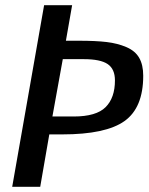

<svg xmlns="http://www.w3.org/2000/svg" viewBox="-20 -720 573 740"><path d="M220 -202H170L135 0H27L150 -700H258L234 -563H284Q349 -563 391 -558Q433 -553 467 -538.5Q501 -524 516.5 -497Q532 -470 532 -428Q532 -305 460 -253.5Q388 -202 220 -202ZM303 -492H222L182 -271H264Q351 -271 387 -307Q423 -343 423 -410Q423 -454 395 -473Q367 -492 303 -492Z"/></svg>

Font: Cabin
Style: Medium Italic
Weight: 500
Designer: Pablo Impallari
Foundry: Pablo Impallari. www.impallari.com Igino Marini. www.ikern.com
Version: Version 1.005